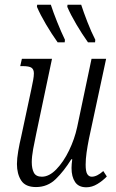

<svg xmlns="http://www.w3.org/2000/svg" viewBox="-20 -786 494 816"><path d="M347 10Q314 10 299 -12.5Q284 -35 284 -72Q284 -87 287 -109H283Q252 -59 217 -25Q182 9 133 9Q88 9 70 -19Q52 -47 52 -89Q52 -112 57.5 -144Q63 -176 70 -205L113 -406Q118 -429 121 -446Q124 -463 124 -474Q124 -491 114 -498Q104 -505 76 -505H66L73 -536H201L134 -218Q127 -186 121 -153Q115 -120 115 -97Q115 -69 124 -52Q133 -35 158 -35Q189 -35 219.5 -66.5Q250 -98 273.5 -146.5Q297 -195 308 -246L369 -536H431L358 -196Q352 -166 348 -138Q344 -110 344 -86Q344 -57 351 -46Q358 -35 370 -35Q392 -35 419 -59L434 -36Q417 -18 394 -4Q371 10 347 10ZM354 -606Q329 -641 304.5 -682.5Q280 -724 266 -757L267 -766H325Q335 -735 351.5 -692.5Q368 -650 385 -617L384 -606ZM225 -606Q200 -641 175.5 -682.5Q151 -724 137 -757L138 -766H196Q206 -735 223 -692.5Q240 -650 256 -617L255 -606Z"/></svg>

Font: Noto Serif ExtraCondensed Light
Style: Italic
Weight: 300
Width: 2
Italic angle: -12°
Designer: Monotype Design Team
Foundry: Monotype Imaging Inc.
Version: Version 2.014; ttfautohint (v1.8.4.7-5d5b)